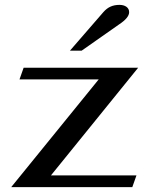

<svg xmlns="http://www.w3.org/2000/svg" viewBox="-20 -768 613 788"><path d="M385 -442H60L77 -490H547L189 -48H540L523 0H26ZM404 -718Q418 -734 434 -741Q450 -748 470 -748Q488 -748 499 -740Q510 -732 510 -718Q510 -695 469 -668L315 -560H267Z"/></svg>

Font: Fahkwang SemiBold
Style: Regular
Weight: 600
Designer: Suppakit Chalermlarp | Katatrad Co.,Ltd.
Foundry: Cadson Demak Co.,Ltd.
Version: Version 1.000; ttfautohint (v1.6)